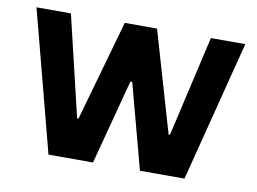

<svg xmlns="http://www.w3.org/2000/svg" viewBox="-63 -619 949 709"><g transform="rotate(10 411.5 -264.0)"><path d="M20 -528H149L239 -150H244L351 -528H472L582 -150H587L674 -528H803L668 0H501L416 -318H409L325 0H158Z"/></g></svg>

Font: Lopes Sans
Style: Bold
Weight: 700
Designer: Gabriel Lam, Diego Maldonado
Foundry: TypeRant, Foresti Design
Version: Version 4.000